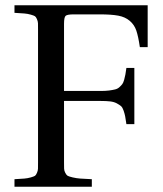

<svg xmlns="http://www.w3.org/2000/svg" viewBox="-20 -712 620 732"><path d="M35.2 0V-28.8Q60.5 -30.3 72.8 -31.2Q85 -32.2 97.2 -35.6Q109.4 -39.1 113.3 -41.7Q117.2 -44.4 120.8 -52.7Q124.5 -61 124.8 -68.6Q125 -76.2 125 -92.8V-599.1Q125 -615.7 124.8 -623.3Q124.5 -630.9 120.8 -639.2Q117.2 -647.5 113.3 -650.1Q109.4 -652.8 97.2 -656.2Q85 -659.7 72.8 -660.6Q60.5 -661.6 35.2 -663.1V-691.9H543V-532.2H513.2Q507.3 -572.8 499.8 -595.2Q492.2 -617.7 474.6 -632.6Q457 -647.5 430.9 -652.3Q404.8 -657.2 359.9 -657.2H261.2Q236.3 -657.2 230.2 -651.6Q224.1 -646 224.1 -621.1V-365.2H363.8Q381.8 -365.2 395.5 -366.9Q409.2 -368.7 418.9 -371.1Q428.7 -373.5 435.5 -379.9Q442.4 -386.2 446.3 -391.4Q450.2 -396.5 453.4 -408Q456.5 -419.4 458 -427.7Q459.5 -436 461.9 -453.1H492.2V-238.8H461.9Q459 -258.3 457.3 -267.8Q455.6 -277.3 451.4 -289.8Q447.3 -302.2 441.4 -307.4Q435.5 -312.5 425 -318.1Q414.6 -323.7 399.9 -325.4Q385.3 -327.1 363.8 -327.1H224.1V-92.8Q224.1 -76.7 224.4 -68.8Q224.6 -61 229 -52.7Q233.4 -44.4 238 -41.7Q242.7 -39.1 257.3 -35.6Q272 -32.2 286.1 -31.2Q300.3 -30.3 330.1 -28.8V0Z"/></svg>

Font: Heuristica
Style: Regular
Weight: 400
Version: Version 1.0.2